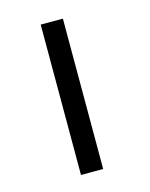

<svg xmlns="http://www.w3.org/2000/svg" viewBox="-78 -507 438 560"><g transform="rotate(-15 140.5 -227.0)"><path d="M165 -454V0H98V-454Z"/></g></svg>

Font: Tajawal
Style: Regular
Weight: 400
Designer: Boutros Fonts
Foundry: Created by Boutros International 2017
Version: Version 1.700